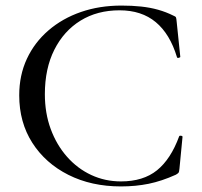

<svg xmlns="http://www.w3.org/2000/svg" viewBox="-20 -656 724 689"><path d="M416 -636Q454 -636 486.5 -632.5Q519 -629 547.5 -621Q576 -613 602 -600Q610 -597 611.5 -593.5Q613 -590 614 -578L627 -452Q627 -450 621.5 -448.5Q616 -447 615 -451Q590 -534 539 -576.5Q488 -619 409 -619Q329 -619 269 -582Q209 -545 175 -477.5Q141 -410 141 -318Q141 -250 162 -193Q183 -136 220.5 -93.5Q258 -51 307.5 -28Q357 -5 414 -5Q494 -5 543.5 -45Q593 -85 623 -167Q625 -170 630 -169Q635 -168 635 -165L624 -51Q623 -39 620.5 -36Q618 -33 611 -29Q560 -6 513.5 3.5Q467 13 414 13Q308 13 225.5 -28.5Q143 -70 96 -143.5Q49 -217 49 -314Q49 -386 76.5 -445Q104 -504 154 -547Q204 -590 270.5 -613Q337 -636 416 -636Z"/></svg>

Font: Cormorant Infant Light Medium
Style: Regular
Weight: 500
Version: Version 4.001